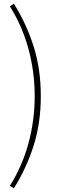

<svg xmlns="http://www.w3.org/2000/svg" viewBox="-20 -824 339 1035"><path d="M55 191 33 178Q99 74 133 -50Q167 -174 167 -306Q167 -438 133 -562Q99 -686 33 -790L55 -804Q123 -695 161.5 -573Q200 -451 200 -306Q200 -161 161.5 -39.5Q123 82 55 191Z"/></svg>

Font: Noto Sans HK Thin Thin
Style: Regular
Weight: 250
Version: Version 2.004-H2;hotconv 1.0.118;makeotfexe 2.5.65603